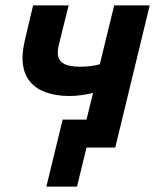

<svg xmlns="http://www.w3.org/2000/svg" viewBox="-20 -544 583 708"><path d="M151 144 211 -103H299L323 -201Q305 -197 282 -193.5Q259 -190 236 -190Q186 -190 146.5 -204.5Q107 -219 85 -250.5Q63 -282 63 -332Q63 -346 65.5 -362.5Q68 -379 72 -397L102 -524H233L197 -379Q193 -363 193 -350Q193 -329 204.5 -317.5Q216 -306 234.5 -302Q253 -298 274 -298Q297 -298 315.5 -300.5Q334 -303 348 -307L401 -524H532L405 0H299L264 144Z"/></svg>

Font: Ubuntu Sans
Style: Bold Italic
Weight: 700
Italic angle: -13.5°
Designer: Dalton Maag Ltd
Foundry: Dalton Maag Ltd
Version: Version 1.006